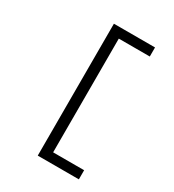

<svg xmlns="http://www.w3.org/2000/svg" viewBox="-212 -877 1023 1132"><g transform="rotate(30 300.0 -311.0)"><path d="M505 138.1V76H294V-698.2H505V-759.9H225.1V138.1Z"/></g></svg>

Font: Margiela Mono
Style: Regular
Weight: 400
Designer: Mike Abbink, Paul van der Laan, Pieter van Rosmalen
Foundry: Bold Monday
Version: Version 2.003 2021